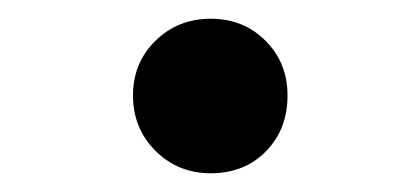

<svg xmlns="http://www.w3.org/2000/svg" viewBox="-20 -383 448 205"><path d="M122 -281Q122 -316 146 -339.5Q170 -363 205 -363Q240 -363 263.5 -339.5Q287 -316 287 -281Q287 -245 264 -221.5Q241 -198 205 -198Q170 -198 146 -222Q122 -246 122 -281Z"/></svg>

Font: Eudoxus Sans ExtraBold
Style: Regular
Weight: 800
Designer: Stijn de Vries
Foundry: tokotype
Version: Version 2.005